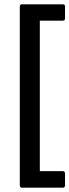

<svg xmlns="http://www.w3.org/2000/svg" viewBox="-20 -723 322 892"><path d="M82 149Q72 149 72 138V-693Q72 -703 82 -703H272Q282 -703 282 -693V-638Q282 -627 272 -627H165V72H272Q282 72 282 83V138Q282 149 272 149Z"/></svg>

Font: Sofia Sans Medium
Style: Regular
Weight: 500
Designer: Botio Nikoltchev, Ani Petrova
Foundry: lettersoup
Version: Version 4.101; ttfautohint (v1.8.4.7-5d5b)